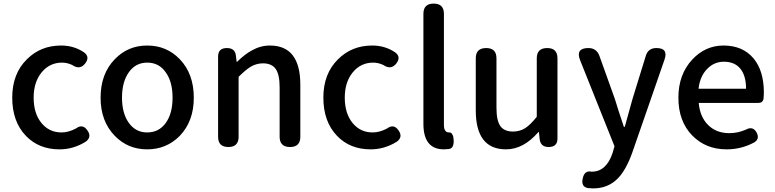

<svg xmlns="http://www.w3.org/2000/svg" viewBox="-20 -817 4307 1067"><path d="M311 13Q196 13 124 -62Q48 -141 48 -274.5Q48 -408 130 -488Q206 -564 320 -564Q391 -564 447 -526Q481 -501 454 -465Q424 -426 381 -456Q353 -469 325 -469Q256 -469 211.5 -415Q167 -361 167 -274Q167 -187 210 -134Q253 -81 322 -81Q361 -81 402 -103Q441 -132 468 -89Q490 -55 457 -30Q388 13 311 13Z M798 13Q691 13 618 -62Q539 -143 539 -274Q539 -407 618 -488Q691 -564 798 -564Q906 -564 979 -488Q1057 -407 1057 -274Q1057 -143 979 -62Q905 13 798 13ZM798 -81Q863 -81 901 -133.5Q939 -186 939 -274Q939 -363 901 -415Q864 -469 798 -469Q734 -469 696 -415.5Q658 -362 658 -274.5Q658 -187 696 -134Q734 -81 798 -81Z M1249 0Q1192 0 1192 -57V-275V-503Q1192 -550 1241 -550Q1287 -550 1291 -507L1295 -474H1298Q1342 -517 1380 -537Q1428 -564 1480 -564Q1649 -564 1649 -346V-57Q1649 0 1592 0Q1534 0 1534 -57V-332Q1534 -403 1512 -434Q1490 -465 1441 -465Q1405 -465 1373 -446Q1346 -430 1306 -390V-57Q1306 0 1249 0Z M2040 13Q1925 13 1853 -62Q1777 -141 1777 -274.5Q1777 -408 1859 -488Q1935 -564 2049 -564Q2120 -564 2176 -526Q2210 -501 2183 -465Q2153 -426 2110 -456Q2082 -469 2054 -469Q1985 -469 1940.5 -415Q1896 -361 1896 -274Q1896 -187 1939 -134Q1982 -81 2051 -81Q2090 -81 2131 -103Q2170 -132 2197 -89Q2219 -55 2186 -30Q2117 13 2040 13Z M2447 13Q2333 13 2333 -129V-740Q2333 -797 2390 -797Q2447 -797 2447 -740V-460V-123Q2447 -81 2475 -81Q2476 -81 2477 -81Q2485 -82 2491 -74Q2497 -66 2499 -57Q2509 5 2476 11Q2458 13 2447 13Z M2792 13Q2624 13 2624 -204V-493Q2624 -550 2682 -550Q2739 -550 2739 -493V-218Q2739 -147 2760.5 -116.5Q2782 -86 2831 -86Q2869 -86 2899 -105Q2928 -124 2963 -168V-493Q2963 -550 3021 -550Q3078 -550 3078 -493V-275V-47Q3078 0 3029 0Q2984 0 2979 -44L2975 -83H2972Q2889 13 2792 13Z M3276 230Q3264 230 3246 228Q3207 220 3219 172Q3229 129 3267 137Q3268 137 3269 137Q3349 137 3384 34L3395 -4L3204 -482Q3177 -550 3250 -550Q3295 -550 3311 -507L3397 -267Q3404 -247 3417 -203Q3437 -142 3447 -112H3452L3495 -267L3569 -507Q3582 -550 3628 -550Q3695 -550 3673 -486L3594 -258L3493 33Q3458 130 3412 176Q3358 230 3276 230Z M4018 13Q3903 13 3828 -63Q3750 -142 3750 -274Q3750 -403 3827 -486Q3900 -564 4001 -564Q4108 -564 4168 -492Q4225 -423 4225 -303Q4225 -288 4223 -268Q4219 -245 4194 -245H4041H3863Q3870 -167 3915.5 -122Q3961 -77 4033 -77Q4081 -77 4126 -97Q4164 -118 4185 -80Q4203 -45 4172 -26Q4101 13 4018 13ZM3862 -324H3994H4126Q4126 -396 4094.5 -435Q4063 -474 4003 -474Q3949 -474 3911 -435Q3870 -394 3862 -324Z"/></svg>

Font: GenSenRounded JP M
Style: Regular
Weight: 500
Version: Version 1.501;PS 1;hotconv 16.6.51;makeotf.lib2.5.65220